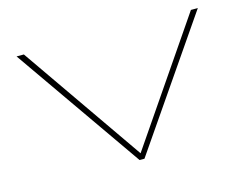

<svg xmlns="http://www.w3.org/2000/svg" viewBox="-89 -767 1177 914"><g transform="rotate(-15 500.0 -310.0)"><path d="M494 4 56 -624H92L507 -26L915 -623H949L518 4Z"/></g></svg>

Font: Inconsolata UltraExpanded ExtraLight
Style: Regular
Weight: 200
Width: 9
Monospace: yes
Designer: Raph Levien, Cyreal, Brenton Simpson
Foundry: Raph Levien, Cyreal, Google
Version: Version 3.001; ttfautohint (v1.8.2.53-6de2)